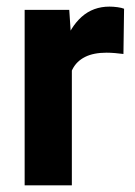

<svg xmlns="http://www.w3.org/2000/svg" viewBox="-20 -558 405 578"><path d="M196.3 0H54.2V-528.3H188.5L196.3 -410.6ZM351.6 -395.5Q340.8 -397 326.4 -398.2Q312 -399.4 300.8 -399.4Q261.7 -399.4 236.3 -386.7Q210.9 -374 198.5 -350.1Q186 -326.2 185.1 -291L156.2 -300.8Q156.2 -369.6 173.8 -423.1Q191.4 -476.6 225.8 -507.3Q260.3 -538.1 309.6 -538.1Q320.8 -538.1 333.5 -536.4Q346.2 -534.7 353.5 -531.7Z"/></svg>

Font: Heebo
Style: Bold
Weight: 700
Designer: Oded Ezer
Foundry: Ezer Type House
Version: Version 3.100